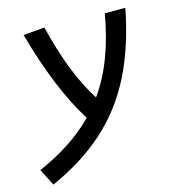

<svg xmlns="http://www.w3.org/2000/svg" viewBox="-154 -620 852 944"><g transform="rotate(-15 272.0 -148.0)"><path d="M1.5 230.5 -42 145Q45.9 106.4 117.2 59.6Q188.5 12.7 244.6 -44.4Q131.3 -224.6 50.3 -517.6L158.2 -527.3Q219.7 -275.4 314.9 -129.4Q370.1 -207 406.5 -303.2Q442.9 -399.4 463.4 -517.6H567.9Q531.2 -327.6 460 -186.3Q388.7 -44.9 276.1 56.6Q163.6 158.2 1.5 230.5Z"/></g></svg>

Font: Cascadia Mono PL
Style: Italic
Weight: 400
Italic angle: -10°
Monospace: yes
Designer: Aaron Bell
Foundry: Saja Typeworks
Version: Version 2404.023; ttfautohint (v1.8.4)